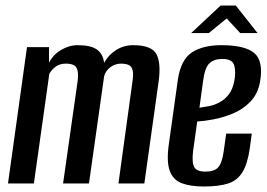

<svg xmlns="http://www.w3.org/2000/svg" viewBox="-20 -666 971 697"><path d="M9 0 78 -495H158V-438Q172 -467 201.5 -484.5Q231 -502 262 -502Q310 -502 332 -486Q354 -470 358 -438Q373 -466 401 -484Q429 -502 463 -502Q530 -502 547.5 -470Q565 -438 556 -371L504 0H410L461 -371Q465 -397 461.5 -411Q458 -425 447.5 -430Q437 -435 419 -435Q398 -435 380.5 -422Q363 -409 358 -389L303 0H209L262 -373Q265 -398 261 -412Q257 -426 246 -430.5Q235 -435 219 -435Q197 -435 182 -424Q167 -413 159 -398L103 0Z M720 11Q671 11 639.5 -1Q608 -13 596 -46.5Q584 -80 593 -143L626 -379Q637 -450 677 -476Q717 -502 784 -502Q870 -502 903.5 -473Q937 -444 924 -369Q916 -325 889 -297Q862 -269 825.5 -254Q789 -239 754 -232.5Q719 -226 696 -225L681 -118Q676 -76 685 -59.5Q694 -43 726 -43Q758 -43 772 -58.5Q786 -74 792 -116L801 -181H894L887 -129Q879 -72 860.5 -41.5Q842 -11 808.5 0Q775 11 720 11ZM704 -275Q719 -277 738 -280.5Q757 -284 776 -294Q795 -304 809.5 -322Q824 -340 830 -369Q837 -404 830.5 -428Q824 -452 788 -452Q756 -452 739.5 -435.5Q723 -419 717 -370ZM674 -546 781 -646H836L915 -546H852L803 -599L738 -546Z"/></svg>

Font: Alumni Sans SemiBold
Style: Italic
Weight: 600
Italic angle: -8°
Version: Version 1.016